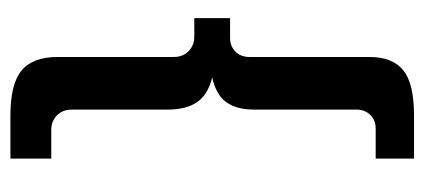

<svg xmlns="http://www.w3.org/2000/svg" viewBox="-242 -408 811 367"><g transform="rotate(90 163.5 -224.5)"><path d="M283.2 83V161.1H201.2Q140.1 161.1 114.5 139.6Q88.9 118.2 88.9 70.8V-151.4Q88.9 -168.5 77.9 -179.4Q66.9 -190.4 49.8 -190.4H14.6V-258.8H52.7Q68.4 -258.8 78.6 -269Q88.9 -279.3 88.9 -295.4V-524.9Q88.9 -569.3 114.3 -589.8Q139.6 -610.4 201.2 -610.4H283.2V-537.1H225.6Q210 -537.1 199.7 -526.9Q189.5 -516.6 189.5 -500.5V-305.2Q189.5 -271 175.3 -251.5Q161.1 -231.9 127.9 -224.6Q160.6 -216.8 175 -196Q189.5 -175.3 189.5 -139.2V43.9Q189.5 61 200.4 72Q211.4 83 228.5 83Z"/></g></svg>

Font: Squarish Sans CT
Style: Regular
Weight: 400
Version: Version 0.9